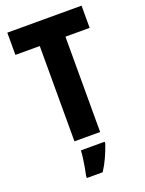

<svg xmlns="http://www.w3.org/2000/svg" viewBox="-171 -795 828 1096"><g transform="rotate(-20 243.0 -246.5)"><path d="M321 0H165V-579H17V-714H468V-579H321ZM326 72Q313 110 296 148Q279 186 256 221H160V208Q164 190 169 163Q174 136 177.5 108.5Q181 81 182 61H326Z"/></g></svg>

Font: Noto Sans Condensed ExtraBold
Style: Regular
Weight: 800
Width: 3
Designer: Monotype Design Team
Foundry: Monotype Imaging Inc.
Version: Version 2.013; ttfautohint (v1.8.4.7-5d5b)